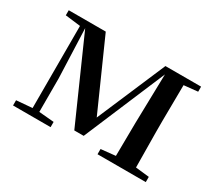

<svg xmlns="http://www.w3.org/2000/svg" viewBox="-105 -722 1021 917"><g transform="rotate(30 406.0 -263.5)"><path d="M127 0H40V-28.8L127 -36.1V-488.8L43 -499V-526.9H247.1L415 -149.9L576.2 -526.9H772.9V-499L696.8 -491.2L694.8 -295.9V-231.9L696.8 -37.1L772 -28.8V0H505.9V-28.8L585.9 -37.1L587.9 -219.2L594.2 -491.2L404.8 -43H353L153.8 -492.2L164.1 -221.2V-36.1L247.1 -28.8V0Z"/></g></svg>

Font: Source Han Serif TW SemiBold
Style: Regular
Weight: 600
Designer: Ryoko NISHIZUKA Ë•øÂ°öÊ∂ºÂ≠ê (kana & ideographs); Frank Grie√ühammer (Latin, Greek & Cyrillic); Wenlong ZHANG Âº†ÊñáÈæô 
Foundry: Adobe
Version: Version 2.003;hotconv 1.1.1;makeotfexe 2.6.0